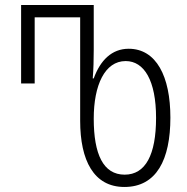

<svg xmlns="http://www.w3.org/2000/svg" viewBox="-20 -734 744 764"><path d="M475 10C603 10 658 -99 658 -266C658 -430 602 -540 492 -540C425 -540 379 -494 353 -422H349C352 -457 353 -498 353 -535V-714H64V-402H118V-665H299V-253C299 -96 353 10 475 10ZM476 -39C391 -39 353 -120 353 -262C353 -395 397 -491 480 -491C554 -491 601 -413 601 -265C601 -118 559 -39 476 -39Z"/></svg>

Font: Noto Sans Georgian ExtraCondensed Light
Style: Regular
Weight: 300
Width: 2
Designer: Monotype Design Team, Akaki Razmadze
Foundry: Google LLC
Version: Version 2.005